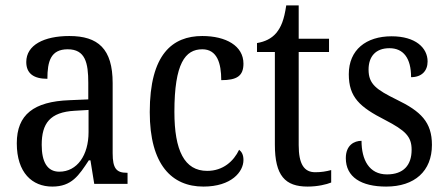

<svg xmlns="http://www.w3.org/2000/svg" viewBox="-20 -679 1650 709"><path d="M173 10C245 10 271 -31 308 -87H314L328 0H451V-41H448C410 -41 396 -57 396 -113V-372C396 -499 342 -546 236 -546C143 -546 77 -513 77 -450C77 -408 104 -388 155 -388C155 -452 167 -497 230 -497C295 -497 306 -447 306 -373V-312L236 -309C105 -304 42 -256 42 -150C42 -41 99 10 173 10ZM199 -45C154 -45 134 -82 134 -144C134 -223 164 -265 256 -270L307 -273V-191C307 -106 265 -45 199 -45Z M731 10C835 10 879 -45 879 -88C879 -107 873 -118 863 -126C843 -84 804 -48 745 -48C661 -48 624 -123 624 -266C624 -445 664 -497 727 -497C782 -497 797 -445 797 -383C854 -383 879 -398 879 -444C879 -510 814 -546 727 -546C617 -546 533 -479 533 -265C533 -70 615 10 731 10Z M1116 10C1153 10 1186 2 1203 -5V-51C1184 -46 1167 -43 1144 -43C1103 -43 1083 -73 1083 -143V-487H1195V-536H1083V-659H1037C1029 -605 1018 -579 1000 -557C982 -536 958 -525 929 -520V-487H995V-145C995 -30 1033 10 1116 10Z M1406 10C1511 10 1575 -47 1575 -144C1575 -228 1534 -268 1445 -311C1370 -348 1341 -368 1341 -422C1341 -469 1366 -501 1418 -501C1470 -501 1498 -464 1498 -394C1537 -394 1559 -417 1559 -452C1559 -502 1515 -545 1426 -545C1332 -545 1268 -495 1268 -405C1268 -320 1308 -284 1402 -236C1477 -197 1500 -175 1500 -126C1500 -69 1470 -35 1409 -35C1343 -35 1315 -89 1315 -159C1288 -159 1257 -143 1257 -95C1257 -25 1314 10 1406 10Z"/></svg>

Font: Noto Serif Sinhala Condensed
Style: Regular
Weight: 400
Width: 3
Designer: Jelle Bosma - Monotype Design Team
Foundry: Monotype Imaging Inc.
Version: Version 2.007